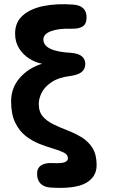

<svg xmlns="http://www.w3.org/2000/svg" viewBox="-20 -708 539 916"><path d="M223 187Q190 185 173.5 168Q157 151 157 123Q156 95 175.5 81.5Q195 68 231 70Q273 72 288.5 66Q304 60 304 47Q304 30 284.5 20Q265 10 234 1Q203 -8 168.5 -21.5Q134 -35 103 -59Q72 -83 52.5 -123Q33 -163 33 -225Q33 -289 74.5 -336.5Q116 -384 181 -404Q151 -409 121 -427.5Q91 -446 71.5 -476.5Q52 -507 52 -548Q52 -602 89 -634.5Q126 -667 189 -679.5Q252 -692 330 -686Q395 -681 393 -621Q392 -593 374 -581.5Q356 -570 321 -571Q261 -573 224 -559.5Q187 -546 187 -520Q187 -463 318 -456Q387 -451 387 -402Q386 -377 369 -364Q352 -351 319 -346Q261 -339 227.5 -317Q194 -295 179.5 -267Q165 -239 165 -212Q165 -174 185 -151.5Q205 -129 236.5 -114Q268 -99 303 -85.5Q338 -72 369.5 -53Q401 -34 421 -2.5Q441 29 441 80Q441 136 390 165Q339 194 223 187Z"/></svg>

Font: Zen Maru Gothic Black
Style: Regular
Weight: 900
Designer: Yoshimichi Ohira
Foundry: Positype
Version: Version 1.001